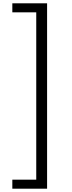

<svg xmlns="http://www.w3.org/2000/svg" viewBox="-20 -880 434 1160"><path d="M54.5 260V205.5H199V-805.5H54.5V-860H264.5V260Z"/></svg>

Font: Spartan Thin
Style: Regular
Weight: 400
Version: Version 1.004